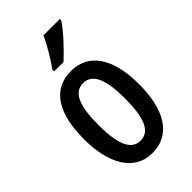

<svg xmlns="http://www.w3.org/2000/svg" viewBox="-236 -843 929 929"><g transform="rotate(-45 229.0 -378.0)"><path d="M369 -757V-766H257C236 -721 207 -671 170 -618V-606H234C276 -644 344 -716 369 -757ZM417 -271C417 -453 347 -550 229 -550C99 -550 40 -444 40 -271C40 -107 102 10 227 10C360 10 417 -108 417 -271ZM138 -270C138 -402 165 -467 229 -467C292 -467 320 -402 320 -271C320 -138 292 -73 229 -73C166 -73 138 -140 138 -270Z"/></g></svg>

Font: Noto Sans Arabic UI XCn Md
Style: Regular
Weight: 500
Width: 2
Designer: Monotype Design Team, Nadine Chahine and Nizar Qandah
Foundry: Monotype Imaging Inc.
Version: Version 2.010